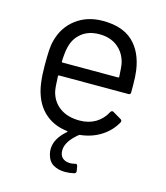

<svg xmlns="http://www.w3.org/2000/svg" viewBox="-106 -596 745 863"><g transform="rotate(15 266.5 -164.0)"><path d="M472 -268V-236Q472 -226 462 -226H139Q135 -226 135 -222Q137 -167 141 -151Q152 -106 188 -80Q224 -54 280 -54Q322 -54 354 -73Q386 -92 404 -127Q410 -136 418 -131L457 -108Q465 -103 461 -94Q438 -52 396 -25Q354 2 299 8Q296 8 294 10Q240 54 240 95Q240 119 253.5 130.5Q267 142 289 142Q299 142 311 139L315 138Q321 138 323 146L327 169V171Q327 178 319 181Q297 186 277 186Q245 186 222 172.5Q199 159 191 127Q188 115 188 104Q188 55 239 11Q244 8 238 6Q180 -1 140.5 -33Q101 -65 83 -117Q65 -165 65 -255Q65 -297 66.5 -323.5Q68 -350 74 -371Q91 -436 142.5 -475Q194 -514 267 -514Q358 -514 407 -468Q456 -422 468 -338Q472 -310 472 -268ZM143 -358Q137 -337 135 -290Q135 -286 139 -286H398Q402 -286 402 -290Q400 -335 396 -354Q385 -399 351.5 -425.5Q318 -452 267 -452Q218 -452 185.5 -426.5Q153 -401 143 -358Z"/></g></svg>

Font: Barlow
Style: Regular
Weight: 400
Designer: Jeremy Tribby
Foundry: Tribby Type
Version: Version 1.408;December 10, 2018;FontCreator 11.5.0.2430 64-b